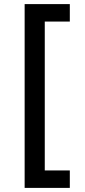

<svg xmlns="http://www.w3.org/2000/svg" viewBox="-20 -765 415 935"><path d="M100 150V-745H320V-660H198V65H320V150Z"/></svg>

Font: Plus Jakarta Text
Style: Regular
Weight: 400
Designer: Gumpita Rahayu
Foundry: Tokotype Studio
Version: Version 1.000